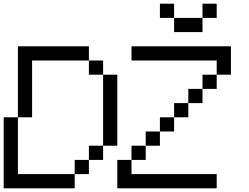

<svg xmlns="http://www.w3.org/2000/svg" viewBox="-20 -1020 1348 1040"><path d="M1076.9 -923.1V-1000H1153.8V-923.1ZM923.1 -923.1H1076.9V-846.2H923.1ZM846.2 -1000H923.1V-923.1H846.2ZM615.4 0V-153.8H692.3V-76.9H1153.8V0ZM692.3 -153.8V-230.8H769.2V-153.8ZM769.2 -230.8V-307.7H846.2V-230.8ZM846.2 -307.7V-384.6H923.1V-307.7ZM923.1 -384.6V-461.5H1000V-384.6ZM1000 -461.5V-538.5H1076.9V-461.5ZM1076.9 -538.5V-615.4H1153.8V-538.5ZM1153.8 -615.4V-692.3H692.3V-769.2H1230.8V-615.4ZM384.6 -76.9V-153.8H461.5V-76.9ZM461.5 -153.8V-230.8H538.5V-153.8ZM0 0V-384.6H76.9V-76.9H384.6V0ZM538.5 -230.8V-615.4H615.4V-230.8ZM461.5 -615.4V-692.3H538.5V-615.4ZM76.9 -384.6V-769.2H461.5V-692.3H153.8V-384.6Z"/></svg>

Font: Mintsoda - Lime Green 13x16
Style: Regular
Weight: 400
Designer: Mintsoda-15
Version: Version 1.0